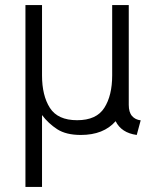

<svg xmlns="http://www.w3.org/2000/svg" viewBox="-20 -528 615 763"><path d="M523.4 8.3Q462.4 0 439.5 -46.4Q391.6 8.3 301.3 8.3Q242.7 8.3 207.5 -14.4Q172.4 -37.1 147 -70.8V214.8H81.1V-507.8H147V-228.5Q147 -148.4 178.2 -99.4Q209.5 -50.3 286.6 -50.3Q363.3 -50.3 394.5 -99.4Q425.8 -148.4 425.8 -228.5V-507.8H491.7V-111.3Q491.7 -82 504.6 -67.1Q517.6 -52.2 539.1 -49.8Z"/></svg>

Font: Giphurs Light
Style: Regular
Weight: 300
Version: Version 0.920; ttfautohint (v1.8.4.7-5d5b)